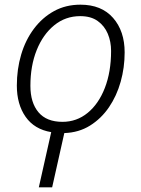

<svg xmlns="http://www.w3.org/2000/svg" viewBox="-20 -561 604 821"><path d="M199 4Q127 -8 89.5 -61.5Q52 -115 52 -195Q52 -265 70.5 -327.5Q89 -390 125 -438Q161 -486 211 -513.5Q261 -541 324 -541Q414 -541 463.5 -484.5Q513 -428 513 -337Q513 -272 496 -211.5Q479 -151 446 -102.5Q413 -54 365 -24Q317 6 255 8L203 240H146ZM247 -40Q308 -40 355 -78.5Q402 -117 428.5 -185.5Q455 -254 455 -343Q455 -383 441 -416.5Q427 -450 398 -471Q369 -492 323 -492Q260 -492 212 -453Q164 -414 137 -347Q110 -280 110 -194Q110 -122 144.5 -81Q179 -40 247 -40Z"/></svg>

Font: Noto Sans Light
Style: Italic
Weight: 300
Italic angle: -12°
Designer: Monotype Design Team
Foundry: Monotype Imaging Inc.
Version: Version 2.013; ttfautohint (v1.8.4.7-5d5b)